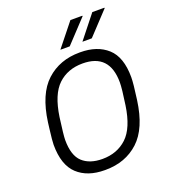

<svg xmlns="http://www.w3.org/2000/svg" viewBox="-160 -1011 1008 1137"><g transform="rotate(-20 344.5 -442.5)"><path d="M304 10Q196 10 133 -48.5Q70 -107 70 -235Q70 -259 79 -331L84 -371Q107 -542 191 -619Q275 -696 401 -696H405Q512 -696 575.5 -638.5Q639 -581 639 -454Q639 -415 625 -315Q602 -144 518.5 -67Q435 10 309 10ZM550 -309Q565 -410 565 -448Q565 -629 395 -629Q301 -629 240 -571.5Q179 -514 159 -377Q144 -267 144 -238Q144 -140 189 -98.5Q234 -57 314 -57Q407 -57 468.5 -114.5Q530 -172 550 -309ZM491 -895 492 -892 359 -750H300L416 -895ZM630 -895 631 -892 498 -750H439L554 -895Z"/></g></svg>

Font: Chivo Light Italic
Style: Regular
Weight: 300
Italic angle: -8.05°
Designer: Hector Gatti
Foundry: Omnibus-Type
Version: Version 1.007